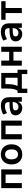

<svg xmlns="http://www.w3.org/2000/svg" viewBox="1986 -2540 688 4701"><g transform="rotate(-90 2330.5 -190.0)"><path d="M74 0V-504H533V0H408V-398H199V0Z M901 10Q826 10 771 -22Q716 -54 685.5 -113Q655 -172 655 -252Q655 -333 685.5 -391.5Q716 -450 771 -482Q826 -514 901 -514Q977 -514 1031.5 -482Q1086 -450 1116.5 -391Q1147 -332 1147 -252Q1147 -172 1116.5 -113Q1086 -54 1031.5 -22Q977 10 901 10ZM901 -94Q958 -94 990.5 -135Q1023 -176 1023 -253Q1023 -329 990.5 -369.5Q958 -410 901 -410Q845 -410 812 -369.5Q779 -329 779 -253Q779 -176 812 -135Q845 -94 901 -94Z M1269 0V-504H1728V0H1603V-398H1394V0Z M2037 10Q1986 10 1945 -11Q1904 -32 1880.5 -68Q1857 -104 1857 -149Q1857 -205 1886 -238Q1915 -271 1977 -286.5Q2039 -302 2140 -302H2197V-224H2144Q2099 -224 2067.5 -220.5Q2036 -217 2016.5 -209.5Q1997 -202 1988 -188.5Q1979 -175 1979 -156Q1979 -121 2002 -102Q2025 -83 2065 -83Q2098 -83 2124 -99Q2150 -115 2165.5 -143Q2181 -171 2181 -206V-320Q2181 -371 2156.5 -392.5Q2132 -414 2079 -414Q2039 -414 1997.5 -402Q1956 -390 1912 -362L1877 -453Q1905 -472 1940.5 -485.5Q1976 -499 2015 -506.5Q2054 -514 2090 -514Q2158 -514 2205 -491.5Q2252 -469 2276 -423Q2300 -377 2300 -304V0H2190V-105H2193Q2183 -71 2161.5 -45Q2140 -19 2109 -4.5Q2078 10 2037 10Z M2405 134V-105H2460Q2480 -137 2491.5 -172.5Q2503 -208 2508 -254Q2513 -300 2513 -361V-504H2894V-105H2973V134H2867V0H2510V134ZM2574 -104H2778V-401H2620V-330Q2620 -265 2608.5 -206.5Q2597 -148 2574 -104Z M3072 0V-504H3197V-310H3413V-504H3537V0H3413V-205H3197V0Z M3847 10Q3796 10 3755 -11Q3714 -32 3690.5 -68Q3667 -104 3667 -149Q3667 -205 3696 -238Q3725 -271 3787 -286.5Q3849 -302 3950 -302H4007V-224H3954Q3909 -224 3877.5 -220.5Q3846 -217 3826.5 -209.5Q3807 -202 3798 -188.5Q3789 -175 3789 -156Q3789 -121 3812 -102Q3835 -83 3875 -83Q3908 -83 3934 -99Q3960 -115 3975.5 -143Q3991 -171 3991 -206V-320Q3991 -371 3966.5 -392.5Q3942 -414 3889 -414Q3849 -414 3807.5 -402Q3766 -390 3722 -362L3687 -453Q3715 -472 3750.5 -485.5Q3786 -499 3825 -506.5Q3864 -514 3900 -514Q3968 -514 4015 -491.5Q4062 -469 4086 -423Q4110 -377 4110 -304V0H4000V-105H4003Q3993 -71 3971.5 -45Q3950 -19 3919 -4.5Q3888 10 3847 10Z M4360 0V-398H4195V-504H4651V-398H4484V0Z"/></g></svg>

Font: Nunitoga
Style: Bold
Weight: 700
Designer: Vernon Adams
Foundry: Vernon Adams
Version: Version 1.0